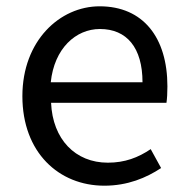

<svg xmlns="http://www.w3.org/2000/svg" viewBox="-20 -576 594 609"><path d="M311 13C385 13 444 -12 491 -43L458 -103C418 -76 376 -60 322 -60C219 -60 147 -134 142 -250H508C510 -263 511 -282 511 -302C511 -457 434 -556 296 -556C170 -556 51 -447 51 -271C51 -92 167 13 311 13ZM141 -315C152 -422 220 -484 297 -484C382 -484 432 -425 432 -315Z"/></svg>

Font: Kinto Sans
Style: Regular
Weight: 400
Designer: Authors: Ryoko NISHIZUKA  (kana & ideographs); Paul D. Hunt (Latin, Greek & Cyrillic); Wenlong ZHANG  (bopomofo); Sandol
Foundry: Adobe Systems Incorporated, ookami Inc.
Version: Version 0.001